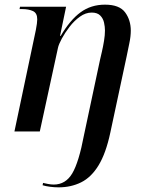

<svg xmlns="http://www.w3.org/2000/svg" viewBox="-20 -565 633 825"><path d="M232 240Q213 240 194.5 237.5Q176 235 163 231L165 221Q173 223 186.5 225.5Q200 228 211 228Q262 228 290.5 180Q319 132 341 15L410 -309Q413 -322 418 -343.5Q423 -365 427 -389.5Q431 -414 431 -434Q431 -450 427 -468Q423 -486 410.5 -498.5Q398 -511 374 -511Q348 -511 323.5 -493.5Q299 -476 279 -450Q259 -424 245.5 -399Q232 -374 229 -359L151 0H42L134 -436Q140 -467 140 -482Q140 -509 121.5 -517.5Q103 -526 75 -526H64L66 -536H264L238 -411H241Q281 -479 326 -512Q371 -545 431 -545Q493 -545 517.5 -512Q542 -479 542 -433Q542 -408 535.5 -378Q529 -348 524 -322L454 5Q435 94 403.5 145.5Q372 197 328.5 218.5Q285 240 232 240Z"/></svg>

Font: Noto Serif Display Medium
Style: Italic
Weight: 500
Italic angle: -12°
Designer: Monotype Design Team
Foundry: Monotype Imaging Inc.
Version: Version 2.009